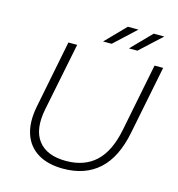

<svg xmlns="http://www.w3.org/2000/svg" viewBox="-125 -984 1019 1098"><g transform="rotate(15 384.0 -435.0)"><path d="M348 5Q257 5 197.5 -31.5Q138 -68 115.5 -135.5Q93 -203 111 -297L191 -700H243L162 -298Q137 -174 187.5 -108Q238 -42 352 -42Q461 -42 528 -104.5Q595 -167 621 -298L701 -700H752L671 -295Q641 -143 559.5 -69Q478 5 348 5ZM534 -757 649 -875H712L584 -757ZM381 -757 496 -875H559L432 -757Z"/></g></svg>

Font: Montserrat Thin Light
Style: Italic
Weight: 300
Italic angle: -11.3°
Version: Version 9.000